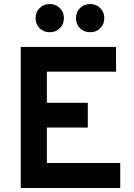

<svg xmlns="http://www.w3.org/2000/svg" viewBox="-20 -933 664 953"><path d="M83 0V-700H556V-577.2H212.6V-422.8H415.8V-300H212.6V-123.8H576.8V0ZM427.6 -773Q397 -773 377 -792.9Q357 -812.8 357 -843Q357 -873.1 377 -893Q397 -913 427.6 -913Q457.4 -913 477.5 -893Q497.6 -873.1 497.6 -843Q497.6 -812.8 477.5 -792.9Q457.4 -773 427.6 -773ZM226.6 -773Q196.6 -773 176.6 -792.9Q156.6 -812.8 156.6 -843Q156.6 -873.1 176.6 -893Q196.6 -913 226.6 -913Q256.7 -913 276.9 -893Q297.2 -873.1 297.2 -843Q297.2 -812.8 276.9 -792.9Q256.7 -773 226.6 -773Z"/></svg>

Font: Overpass
Style: Regular
Weight: 400
Designer: Delve Withrington, Dave Bailey, Thomas Jockin
Foundry: Delve Fonts LLC
Version: Version 4.000